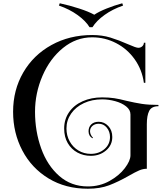

<svg xmlns="http://www.w3.org/2000/svg" viewBox="-20 -1034 1005 1173"><path d="M543 -820Q604 -820 654.5 -804.5Q705 -789 764 -763Q811 -742 825 -742Q839 -742 849 -751Q859 -760 859 -773H868V-528H859Q848 -608 803 -671.5Q758 -735 689.5 -770.5Q621 -806 543 -806Q445 -806 365 -741Q285 -676 239.5 -570.5Q194 -465 194 -351Q194 -232 231.5 -127.5Q269 -23 342 41Q415 105 517 105Q589 105 648.5 72Q708 39 742.5 -6.5Q777 -52 777 -85V-335Q777 -363 750.5 -384Q724 -405 683.5 -416Q643 -427 604 -427Q542 -427 492.5 -404Q443 -381 414.5 -340Q386 -299 386 -249Q386 -206 405.5 -170.5Q425 -135 459 -114.5Q493 -94 535 -94Q584 -94 618 -123Q652 -152 652 -197Q652 -230 632.5 -254Q613 -278 583 -278Q560 -278 545 -265Q530 -252 530 -232Q530 -221 535.5 -210Q541 -199 548 -193L545 -189Q521 -203 521 -232Q521 -258 537.5 -274Q554 -290 583 -290Q617 -290 641.5 -264Q666 -238 666 -197Q666 -147 627.5 -114.5Q589 -82 535 -82Q490 -82 453 -102Q416 -122 394 -159.5Q372 -197 372 -249Q372 -305 402 -348.5Q432 -392 485 -415.5Q538 -439 604 -439Q646 -439 678.5 -434Q711 -429 753 -418Q804 -406 846 -399.5Q888 -393 948 -393V-385Q906 -385 891.5 -356.5Q877 -328 877 -275V-3Q854 -3 830.5 7Q807 17 767 40Q702 77 646.5 98Q591 119 517 119Q380 119 276.5 56Q173 -7 116.5 -114.5Q60 -222 60 -351Q60 -484 122 -591Q184 -698 294.5 -759Q405 -820 543 -820ZM732 -1000Q668 -978 618.5 -942.5Q569 -907 545 -868H527Q503 -907 453.5 -942.5Q404 -978 340 -1000L345 -1014Q405 -1001 463.5 -982Q522 -963 556 -944Q584 -963 631.5 -982Q679 -1001 727 -1014Z"/></svg>

Font: Myanmar April Display
Style: Regular
Weight: 400
Designer: Khon Soe Zaw Thu
Foundry: Myanmar OS
Version: Version 2.50 April 12, 2019